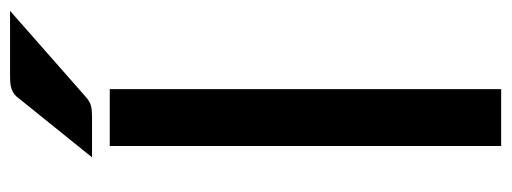

<svg xmlns="http://www.w3.org/2000/svg" viewBox="-322 -646 968 363"><g transform="rotate(-90 161.5 -464.0)"><path d="M175 -740V0H67.5V-740ZM323 -928.5 160.5 -785.5Q151.5 -777.5 143.5 -775.5Q135.5 -773.5 123.5 -773.5H46L156 -910Q160.5 -916.5 165 -920Q169.5 -923.5 175 -925.5Q180.5 -927.5 187.2 -928Q194 -928.5 203 -928.5Z"/></g></svg>

Font: Lato SemiBold
Style: Regular
Weight: 600
Designer: Lukasz Dziedzic with Adam Twardoch and Botio Nikoltchev
Foundry: tyPoland Lukasz Dziedzic
Version: Version 2.015; 2015-08-06; http://www.latofonts.com/